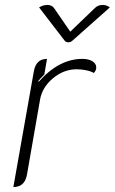

<svg xmlns="http://www.w3.org/2000/svg" viewBox="-20 -747 464 776"><path d="M142 -345 89 -41Q80 9 34 9L117 -460Q126 -509 170 -509L159 -446Q143 -430 135 -420L136 -416Q218 -509 313 -509Q338 -509 353.5 -499.5Q369 -490 369 -474Q369 -462 359 -452Q348 -459 328.5 -463Q309 -467 290 -467Q238 -467 194.5 -431Q151 -395 142 -345ZM364 -715Q376 -727 395 -727Q411 -727 424 -717L273 -583Q266 -576 256 -576Q246 -576 241 -583L138 -717Q154 -727 171 -727Q189 -727 198 -715L264 -619Z"/></svg>

Font: K2D Thin
Style: Italic
Weight: 100
Italic angle: -10°
Designer: Katatrad Aksorn Co.,Ltd.
Foundry: Cadson Demak Co.,Ltd.
Version: Version 1.000; ttfautohint (v1.6)